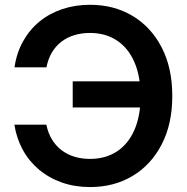

<svg xmlns="http://www.w3.org/2000/svg" viewBox="-20 -758 770 789"><path d="M350.1 10.7Q287.1 10.7 233.9 -8.1Q180.7 -26.9 139.9 -61.3Q99.1 -95.7 73.5 -142.6Q47.9 -189.5 39.1 -245.6H170.4Q177.7 -210.9 193.6 -184.8Q209.5 -158.7 232.9 -140.9Q256.3 -123 285.9 -114Q315.4 -105 349.6 -105Q413.6 -105 460.2 -135.5Q506.8 -166 532.2 -223.6Q557.6 -281.2 557.6 -363.3Q557.6 -444.8 532.2 -502.9Q506.8 -561 460.2 -591.8Q413.6 -622.6 349.6 -622.6Q314.9 -622.6 285.4 -613.5Q255.9 -604.5 232.4 -586.7Q209 -568.8 193.4 -542.5Q177.7 -516.1 170.9 -481.4H39.6Q48.3 -541 75 -588.6Q101.6 -636.2 142.6 -669.7Q183.6 -703.1 236.3 -720.7Q289.1 -738.3 350.1 -738.3Q448.2 -738.3 524.4 -692.9Q600.6 -647.5 644.3 -563.2Q688 -479 688 -363.3Q688 -248.5 644.3 -164.3Q600.6 -80.1 524.4 -34.7Q448.2 10.7 350.1 10.7ZM278.8 -316.4V-423.8H585V-316.4Z"/></svg>

Font: Inter 24pt SemiBold
Style: Regular
Weight: 600
Designer: Rasmus Andersson
Foundry: rsms
Version: Version 4.001;git-66647c0bb